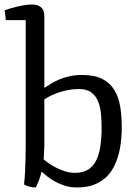

<svg xmlns="http://www.w3.org/2000/svg" viewBox="-28 -806 603 840"><path d="M77.1 1Q80.1 -23.9 81.5 -52.5Q83 -81.1 83.7 -110.8Q84.5 -140.6 84.5 -170.9Q84.5 -201.2 84.5 -230V-717.8H-2.4L-7.8 -760.7Q-2 -763.2 12 -767.6Q25.9 -772 43 -776.1Q60.1 -780.3 77.9 -783.2Q95.7 -786.1 109.9 -786.1Q130.4 -786.1 141.6 -780.5Q152.8 -774.9 158.2 -766.8Q163.6 -758.8 164.8 -749.3Q166 -739.7 166 -732.4V-421.4Q177.7 -428.7 192.9 -438.5Q208 -448.2 228 -457Q248 -465.8 273.7 -471.9Q299.3 -478 332.5 -478Q385.3 -478 419.4 -460.7Q453.6 -443.4 472.9 -411.1Q492.2 -378.9 499 -333Q505.9 -287.1 504.4 -230Q502.4 -174.3 491.9 -134.5Q481.4 -94.7 465.3 -67.6Q449.2 -40.5 429 -24.4Q408.7 -8.3 387.7 0.2Q366.7 8.8 346.4 11.5Q326.2 14.2 309.6 14.2Q281.2 14.2 258.1 7.1Q234.9 0 215.6 -10.3Q196.3 -20.5 180.9 -32.7Q165.5 -44.9 153.3 -55.2Q149.9 -36.6 143.1 -19Q136.2 -1.5 128.9 14.2Q114.7 14.2 100.3 10.5Q85.9 6.8 77.1 1ZM163.1 -108.9Q174.3 -99.1 189.9 -88.6Q205.6 -78.1 223.4 -69.6Q241.2 -61 260.7 -55.4Q280.3 -49.8 298.8 -49.8Q328.1 -49.8 349.6 -59.8Q371.1 -69.8 385.5 -91.3Q399.9 -112.8 407.5 -147.2Q415 -181.6 416.5 -231Q417 -269 414.3 -302.7Q411.6 -336.4 401.4 -361.8Q391.1 -387.2 371.1 -401.9Q351.1 -416.5 317.4 -416.5Q294.9 -416.5 273.2 -412.6Q251.5 -408.7 232.2 -402.6Q212.9 -396.5 196 -388.2Q179.2 -379.9 166 -371.1V-169.4Q166 -161.1 165 -145Q164.1 -128.9 163.1 -108.9Z"/></svg>

Font: Fjord
Style: One
Weight: 400
Designer: Viktoriya Grabowska
Foundry: Viktoriya Grabowska
Version: Version 1.002